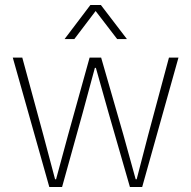

<svg xmlns="http://www.w3.org/2000/svg" viewBox="-20 -747 764 767"><path d="M177 0 31 -517H69L153 -208L200 -31H204L252 -208L338 -517H384L473 -208L522 -31H526L572 -208L655 -517H693L548 0H499L414 -295L363 -476H359L310 -295L228 0ZM238 -591 341 -727H383L487 -591H448L362 -703L277 -591Z"/></svg>

Font: Mona Sans ExtraLight
Style: Regular
Weight: 200
Designer: Deni Anggara
Foundry: GitHub
Version: Version 2.000